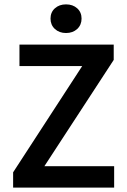

<svg xmlns="http://www.w3.org/2000/svg" viewBox="-20 -858 580 878"><path d="M40 0V-70L356 -556H69V-654H500V-584L183 -98H502V0ZM282 -707Q251 -707 231 -725.5Q211 -744 211 -773Q211 -802 231 -820Q251 -838 282 -838Q313 -838 333 -820Q353 -802 353 -773Q353 -744 333 -725.5Q313 -707 282 -707Z"/></svg>

Font: Processing Sans Pro Semibold
Style: Regular
Weight: 600
Designer: Paul D. Hunt
Foundry: Adobe Systems Incorporated
Version: Version 2.020;PS 2.000;hotconv 1.0.86;makeotf.lib2.5.63406